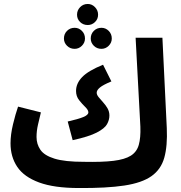

<svg xmlns="http://www.w3.org/2000/svg" viewBox="-20 -926 913 967"><path d="M377 21Q253 21 177 -7Q101 -35 67 -85.5Q33 -136 33 -204Q33 -248 45.5 -300Q58 -352 71 -389L186 -360Q179 -331 171.5 -299Q164 -267 164 -236Q164 -200 183.5 -171.5Q203 -143 254.5 -127Q306 -111 402 -111Q494 -109 551.5 -116Q609 -123 639 -142Q669 -161 679 -196.5Q689 -232 687 -288L663 -736H798L820 -281Q824 -191 807.5 -132Q791 -73 743 -39Q695 -5 606 8.5Q517 22 377 21ZM346 -220 321 -314Q374 -326 399.5 -336.5Q425 -347 425 -360Q425 -372 409.5 -387Q394 -402 378.5 -421.5Q363 -441 363 -468Q363 -506 394 -538Q425 -570 499 -600L541 -516Q500 -499 483.5 -485.5Q467 -472 467 -459Q467 -449 476.5 -437Q486 -425 499 -411Q512 -397 521.5 -380.5Q531 -364 531 -344Q531 -322 519 -300.5Q507 -279 467.5 -258.5Q428 -238 346 -220ZM422 -800Q399 -800 383.5 -815Q368 -830 368 -852Q368 -874 383.5 -890Q399 -906 422 -906Q443 -906 458.5 -890Q474 -874 474 -852Q474 -830 458.5 -815Q443 -800 422 -800ZM356 -680Q333 -680 317.5 -695.5Q302 -711 302 -732Q302 -755 317.5 -770.5Q333 -786 356 -786Q377 -786 392.5 -770.5Q408 -755 408 -732Q408 -711 392.5 -695.5Q377 -680 356 -680ZM491 -680Q468 -680 452.5 -695.5Q437 -711 437 -732Q437 -755 452.5 -770.5Q468 -786 491 -786Q512 -786 527.5 -770.5Q543 -755 543 -732Q543 -711 527.5 -695.5Q512 -680 491 -680Z"/></svg>

Font: Noto Sans Arabic Cond
Style: Bold
Weight: 700
Width: 3
Designer: Monotype Design Team, Nadine Chahine, Nizar Qandah and Khaled Hosny
Foundry: Monotype Imaging Inc.
Version: Version 2.012; ttfautohint (v1.8.4.7-5d5b)